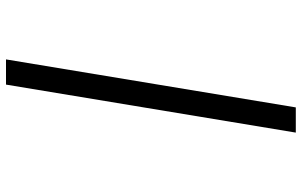

<svg xmlns="http://www.w3.org/2000/svg" viewBox="-203 -660 1006 640"><g transform="rotate(90 300.0 -340.0)"><path d="M178 143 338 -823H422L262 143Z"/></g></svg>

Font: Iosevka HT Extended
Style: Italic
Weight: 400
Width: 7
Italic angle: -9°
Monospace: yes
Designer: Belleve Invis
Foundry: Belleve Invis
Version: Version 32.3.0; ttfautohint (v1.8.4)